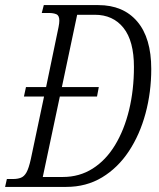

<svg xmlns="http://www.w3.org/2000/svg" viewBox="-40 -734 623 754"><path d="M-20 0 -13 -31H11Q29 -31 42 -36Q55 -41 64 -57Q73 -73 81 -109L133 -355H54L62 -392H141L185 -604Q187 -613 190 -628Q193 -643 193 -653Q193 -673 181.5 -678Q170 -683 152 -683H124L132 -714H346Q444 -714 499 -649.5Q554 -585 554 -463Q554 -372 531.5 -288.5Q509 -205 466 -140Q423 -75 361 -37.5Q299 0 220 0ZM207 -39Q272 -39 324 -72Q376 -105 412 -164.5Q448 -224 467 -302.5Q486 -381 486 -471Q486 -573 445 -624.5Q404 -676 332 -676H263L203 -392H348L341 -355H195L128 -39Z"/></svg>

Font: Noto Serif ExtraCondensed Light
Style: Italic
Weight: 300
Width: 2
Italic angle: -12°
Designer: Monotype Design Team
Foundry: Monotype Imaging Inc.
Version: Version 2.014; ttfautohint (v1.8.4.7-5d5b)